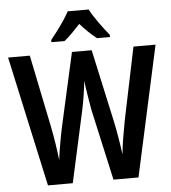

<svg xmlns="http://www.w3.org/2000/svg" viewBox="-61 -992 936 1048"><g transform="rotate(-5 407.0 -468.5)"><path d="M811 -714 655 0H518L431 -391Q426 -420 418.5 -464.5Q411 -509 406 -551Q403 -520 396 -474Q389 -428 381 -392L295 0H159L3 -714H122L203 -319Q212 -274 220 -222.5Q228 -171 232 -133Q238 -178 247 -229Q256 -280 264 -316L353 -714H461L548 -316Q556 -279 564.5 -229Q573 -179 579 -133Q583 -176 591.5 -226.5Q600 -277 608 -319L690 -714ZM464 -937Q481 -904 510.5 -863Q540 -822 567 -789V-777H496Q452 -811 406 -863Q382 -837 359.5 -814.5Q337 -792 318 -777H246V-789Q263 -810 283 -836.5Q303 -863 320.5 -889.5Q338 -916 349 -937Z"/></g></svg>

Font: Noto Sans Devanagari Condensed SemiBold
Style: Regular
Weight: 600
Width: 3
Designer: Jelle Bosma - Monotype Design Team
Foundry: Monotype Imaging Inc.
Version: Version 2.004; ttfautohint (v1.8.4.7-5d5b)